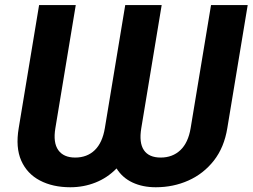

<svg xmlns="http://www.w3.org/2000/svg" viewBox="-20 -748 1022 777"><path d="M55.7 -229.5 138.2 -727.5H286.6L204.1 -229.5Q194.3 -170.9 215.8 -140.6Q237.3 -110.4 284.2 -110.4Q332.5 -110.4 363.5 -140.4Q394.5 -170.4 404.3 -229.5L486.8 -727.5H634.3L551.8 -229.5Q542 -170.4 562.3 -140.4Q582.5 -110.4 630.4 -110.4Q678.2 -110.4 710 -140.4Q741.7 -170.4 751.5 -229.5L834 -727.5H982.4L899.9 -229.5Q887.2 -151.4 845.5 -98.1Q803.7 -44.9 742.7 -17.6Q681.6 9.8 610.4 9.8Q557.1 9.8 516.1 -9.5Q475.1 -28.8 451.7 -66.4Q414.6 -28.3 366.5 -9.3Q318.4 9.8 264.6 9.8Q193.4 9.8 141.4 -17.6Q89.4 -44.9 65.9 -98.1Q42.5 -151.4 55.7 -229.5Z"/></svg>

Font: Inter 20pt
Style: Bold Italic
Weight: 700
Italic angle: -9.3988°
Version: Version 4.001;git-66647c0bb